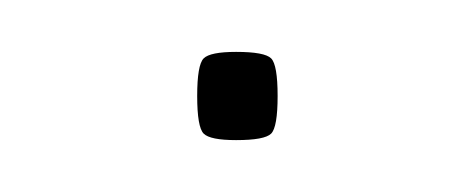

<svg xmlns="http://www.w3.org/2000/svg" viewBox="-20 -324 182 74"><path d="M56 -287Q56 -299 58.5 -301.5Q61 -304 71 -304Q82 -304 84.5 -301.5Q87 -299 87 -287Q87 -275 84.5 -272.5Q82 -270 71 -270Q61 -270 58.5 -272.5Q56 -275 56 -287Z"/></svg>

Font: Georama ExtraCondensed Thin Thin
Style: Regular
Weight: 250
Version: Version 1.001